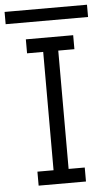

<svg xmlns="http://www.w3.org/2000/svg" viewBox="-103 -852 496 889"><g transform="rotate(-5 144.5 -407.5)"><path d="M40 0V-65H115V-615H40V-680H260V-615H185V-65H260V0ZM-47 -758V-815H336V-758Z"/></g></svg>

Font: Teachers
Style: Regular
Weight: 400
Designer: Alfredo Marco Pradil, Chank Diesel
Version: Version 1.001